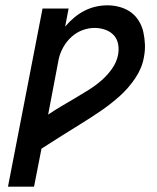

<svg xmlns="http://www.w3.org/2000/svg" viewBox="-20 -702 590 722"><path d="M10 0 140 -670H238L225 -602Q240 -620 258.5 -635.5Q277 -651 297.5 -661.5Q318 -672 340 -677Q362 -682 384 -682Q408 -682 431 -675.5Q454 -669 472 -656Q490 -643 502 -623.5Q514 -604 519 -581.5Q524 -559 525 -535Q526 -511 521 -486Q514 -446 489 -408.5Q464 -371 430.5 -341Q397 -311 360.5 -286Q324 -261 286 -237.5Q248 -214 210.5 -190.5Q173 -167 136 -143L108 0ZM161 -271Q186 -288 211.5 -303Q237 -318 262.5 -333Q288 -348 313.5 -364Q339 -380 361.5 -399.5Q384 -419 401.5 -444Q419 -469 424 -496Q428 -517 424 -537Q420 -557 407 -570.5Q394 -584 375 -590.5Q356 -597 335 -597Q313 -597 290 -588.5Q267 -580 248.5 -563Q230 -546 218 -524.5Q206 -503 201 -481Z"/></svg>

Font: Lode Dark Term
Style: Bold Italic
Weight: 700
Italic angle: -11°
Monospace: yes
Designer: Belleve Invis
Foundry: Belleve Invis
Version: Version 29.2.0